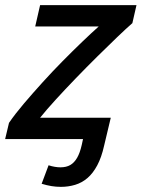

<svg xmlns="http://www.w3.org/2000/svg" viewBox="-29 -541 551 747"><path d="M208 186Q189 186 171 183Q153 180 133 174L160 102Q172 106 184 108Q196 110 206 110Q229 110 244.5 101Q260 92 271 73Q282 54 289 23L294 0H-9L6 -63Q30 -98 64 -138Q98 -178 136.5 -220.5Q175 -263 214.5 -303Q254 -343 290.5 -378Q327 -413 355 -438H108L127 -521H502L486 -451Q463 -431 427.5 -397Q392 -363 350 -321.5Q308 -280 266 -236.5Q224 -193 187.5 -153Q151 -113 127 -83H402L376 26Q366 71 349.5 102Q333 133 311.5 151.5Q290 170 263.5 178Q237 186 208 186Z"/></svg>

Font: Ubuntu Sans Medium
Style: Italic
Weight: 500
Italic angle: -13.5°
Designer: Dalton Maag Ltd
Foundry: Dalton Maag Ltd
Version: Version 1.006